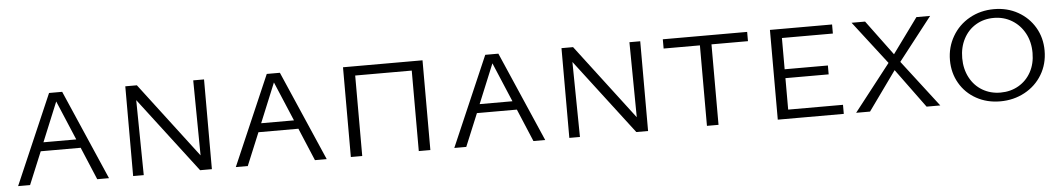

<svg xmlns="http://www.w3.org/2000/svg" viewBox="-32 -728 5485 991"><g transform="rotate(-5 2710.5 -232.5)"><path d="M370 -169H163L93 0H31L232 -465H300L502 0H441ZM351 -214 265 -418 181 -214Z M1035 -465V0H974L677 -389L682 0H627V-465H687L983 -76L979 -465Z M1498 -169H1291L1221 0H1159L1360 -465H1428L1630 0H1569ZM1479 -214 1393 -418 1309 -214Z M2167 0H2107V-417H1814V0H1755V-465H2167Z M2630 -169H2423L2353 0H2291L2492 -465H2560L2762 0H2701ZM2611 -214 2525 -418 2441 -214Z M3295 -465V0H3234L2937 -389L2942 0H2887V-465H2947L3243 -76L3239 -465Z M3849 -417H3660V0H3600V-417H3412V-465H3849Z M4309 -47V0H3967V-465H4289V-418H4025V-256H4249V-210H4025V-47Z M4562 -242 4390 -465H4460L4594 -284L4726 -465H4797L4623 -242L4809 0H4738L4590 -202L4445 0H4373Z M4879 -228Q4879 -295 4911.5 -351Q4944 -407 5001 -439Q5058 -471 5128 -471Q5197 -471 5252 -440Q5307 -409 5338.5 -355.5Q5370 -302 5370 -235Q5370 -166 5337 -111Q5304 -56 5246.5 -25Q5189 6 5120 6Q5051 6 4996 -24.5Q4941 -55 4910 -108.5Q4879 -162 4879 -228ZM5307 -229Q5307 -286 5283 -330.5Q5259 -375 5217 -400.5Q5175 -426 5123 -426Q5071 -426 5030 -401.5Q4989 -377 4966 -333Q4943 -289 4943 -233Q4943 -177 4966.5 -132.5Q4990 -88 5031.5 -63.5Q5073 -39 5125 -39Q5177 -39 5218.5 -63Q5260 -87 5283.5 -130Q5307 -173 5307 -229Z"/></g></svg>

Font: Ysabeau SC Semilight
Style: Regular
Weight: 300
Designer: Christian Thalmann (Catharsis Fonts)
Version: Version 0.003